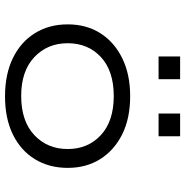

<svg xmlns="http://www.w3.org/2000/svg" viewBox="-6 -742 755 784"><g transform="rotate(90 372.0 -349.5)"><path d="M373 8Q283 8 217 -24Q151 -56 115 -114Q79 -172 79 -248Q79 -324 115 -381Q151 -438 217 -470.5Q283 -503 372 -503Q463 -503 528 -470.5Q593 -438 629 -381Q665 -324 665 -248Q665 -172 629.5 -114Q594 -56 528.5 -24Q463 8 373 8ZM371 -58Q474 -58 531 -111.5Q588 -165 588 -248Q588 -331 531 -383.5Q474 -436 372 -436Q269 -436 212.5 -383.5Q156 -331 156 -248Q156 -165 213 -111.5Q270 -58 371 -58ZM443 -619V-707H536V-619ZM210 -619V-707H303V-619Z"/></g></svg>

Font: Nunito Sans 7pt Expanded Light
Style: Regular
Weight: 300
Width: 7
Designer: Vernon Adams
Foundry: Vernon Adams
Version: Version 3.101;gftools[0.9.27]